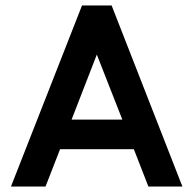

<svg xmlns="http://www.w3.org/2000/svg" viewBox="-20 -680 705 700"><path d="M521 0 468 -136H199L146 0H20L279 -660H387L645 0ZM241 -244H426L333 -481Z"/></svg>

Font: Lil Grotesk Bold
Style: Regular
Weight: 700
Designer: Bastien Sozeau
Foundry: NBR — Bastien Sozeau
Version: Version 4.002; ttfautohint (v1.8.4.7-5d5b)